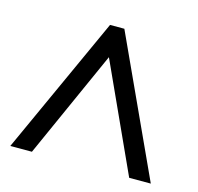

<svg xmlns="http://www.w3.org/2000/svg" viewBox="-77 -726 655 635"><g transform="rotate(15 250.5 -409.0)"><path d="M10 -173 225 -645H274L491 -173H417L249 -541L84 -173Z"/></g></svg>

Font: Libre Bodoni
Style: Bold
Weight: 700
Designer: Pablo Impallari, Rodrigo Fuenzalida
Foundry: Impallari Type
Version: Version 2.005;gftools[0.9.23]